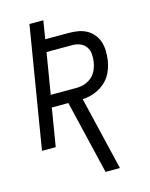

<svg xmlns="http://www.w3.org/2000/svg" viewBox="-137 -821 874 1122"><g transform="rotate(-15 300.0 -260.0)"><path d="M359 215 253 -230H153L115 0H32L153 -735H237L219 -625H363Q392 -625 419.5 -620Q447 -615 470 -602Q493 -589 510 -568Q527 -547 535 -521.5Q543 -496 543.5 -467.5Q544 -439 540 -411Q536 -388 528.5 -364.5Q521 -341 507.5 -320Q494 -299 474.5 -282Q455 -265 433 -254Q411 -243 387.5 -237Q364 -231 340 -230L446 215ZM166 -303H321Q337 -303 353 -306Q369 -309 384.5 -316Q400 -323 413.5 -334.5Q427 -346 436 -360.5Q445 -375 450 -390.5Q455 -406 458 -422Q462 -447 460 -471Q458 -495 445 -514Q432 -533 410 -542Q388 -551 363 -551H207Z"/></g></svg>

Font: Zed Sans Extended
Style: Italic
Weight: 400
Width: 7
Italic angle: -9°
Designer: Belleve Invis
Foundry: Belleve Invis
Version: Version 1.0.0; ttfautohint (v1.8.4)